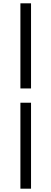

<svg xmlns="http://www.w3.org/2000/svg" viewBox="-20 -858 309 1157"><path d="M103 -325H167V-838H103ZM103 279H167V-239H103Z"/></svg>

Font: Squished Noto Sans CJK JP Regular
Style: Regular
Weight: 400
Designer: Ryoko NISHIZUKA (kana & ideographs); Paul D. Hunt (Latin, Greek & Cyrillic); Wenlong ZHANG (bopomofo); Sandoll Communica
Foundry: Adobe Systems Incorporated
Version: Version 1.004;PS 1.004;hotconv 1.0.82;makeotf.lib2.5.63406